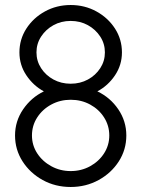

<svg xmlns="http://www.w3.org/2000/svg" viewBox="-20 -733 564 766"><path d="M262 13Q200.5 13 150.2 -14.8Q100 -42.5 70 -89.2Q40 -136 40 -192.5Q40 -249.5 72.2 -296.8Q104.5 -344 155 -368.5Q112.5 -391.5 85 -432.8Q57.5 -474 57.5 -524Q57.5 -576 85.2 -619Q113 -662 159.5 -687.5Q206 -713 262 -713Q318 -713 364.5 -687.5Q411 -662 438.8 -619Q466.5 -576 466.5 -524Q466.5 -474 439 -432.8Q411.5 -391.5 368.5 -368.5Q420 -344 452 -296.8Q484 -249.5 484 -192.5Q484 -136 454 -89.2Q424 -42.5 373.5 -14.8Q323 13 262 13ZM262 -399Q300 -399 330.8 -415.8Q361.5 -432.5 380 -461Q398.5 -489.5 398.5 -524Q398.5 -558.5 380 -587Q361.5 -615.5 330.8 -632.5Q300 -649.5 262 -649.5Q224 -649.5 193.2 -632.5Q162.5 -615.5 144 -587Q125.5 -558.5 125.5 -524Q125.5 -489.5 144 -461Q162.5 -432.5 193.2 -415.8Q224 -399 262 -399ZM262 -50.5Q304.5 -50.5 339.5 -69.8Q374.5 -89 395.2 -121.2Q416 -153.5 416 -192.5Q416 -232 395.2 -264.5Q374.5 -297 339.5 -316Q304.5 -335 262 -335Q220 -335 184.8 -316Q149.5 -297 128.5 -264.5Q107.5 -232 107.5 -192.5Q107.5 -153.5 128.5 -121.2Q149.5 -89 184.8 -69.8Q220 -50.5 262 -50.5Z"/></svg>

Font: Urbanist Light
Style: Regular
Weight: 300
Designer: Corey Hu
Foundry: Corey Hu
Version: Version 1.330; ttfautohint (v1.8.4.7-5d5b)